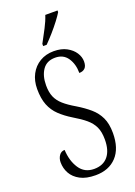

<svg xmlns="http://www.w3.org/2000/svg" viewBox="-174 -999 759 1076"><g transform="rotate(-20 205.5 -460.5)"><path d="M202 10Q146 10 110.5 -9Q75 -28 58 -58.5Q41 -89 41 -125Q41 -148 53 -165.5Q65 -183 86 -183Q89 -117 119 -71.5Q149 -26 206 -26Q260 -26 289 -61Q318 -96 318 -161Q318 -207 304 -236.5Q290 -266 262 -289.5Q234 -313 190 -339Q149 -364 119 -392.5Q89 -421 73.5 -460Q58 -499 58 -556Q58 -605 78 -643Q98 -681 134 -702.5Q170 -724 217 -724Q262 -724 293.5 -707Q325 -690 341.5 -664.5Q358 -639 358 -612Q358 -585 345.5 -572.5Q333 -560 311 -560Q311 -613 286 -650Q261 -687 212 -687Q162 -687 137 -651Q112 -615 112 -558Q112 -517 124 -489Q136 -461 162 -438Q188 -415 231 -390Q274 -364 306 -336.5Q338 -309 355.5 -272Q373 -235 373 -180Q373 -88 327 -39Q281 10 202 10ZM172 -784Q194 -825 213 -861Q232 -897 243 -931H316V-921Q306 -904 285.5 -877Q265 -850 240 -821.5Q215 -793 193 -771H172Z"/></g></svg>

Font: Noto Serif Tamil ExtraCondensed Light
Style: Regular
Weight: 300
Width: 2
Designer: Indian Type Foundry, Tom Grace, and the Monotype Design Team
Foundry: Monotype Imaging Inc.
Version: Version 2.004; ttfautohint (v1.8.4.7-5d5b)